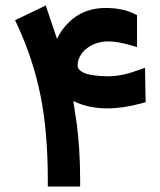

<svg xmlns="http://www.w3.org/2000/svg" viewBox="-20 -684 588 704"><path d="M155.3 -21Q155.3 -202.6 128.2 -335.4Q101.1 -468.3 43.5 -592.3L35.2 -609.9L52.7 -618.2L127.9 -654.3L147.5 -664.1L154.8 -643.1L189 -541.5Q197.3 -558.6 208 -574Q218.8 -589.4 234.9 -604.5Q251 -619.6 269.8 -630.6Q288.6 -641.6 313.7 -648.2Q338.9 -654.8 366.7 -654.8Q429.2 -654.8 471.7 -633.8L482.4 -628.4V-616.2V-537.1V-511.2L457.5 -518.6Q409.7 -532.2 377 -532.2Q345.7 -532.2 319.6 -519.8Q293.5 -507.3 279.1 -487.1Q264.6 -466.8 264.6 -443.8Q264.6 -426.3 291.5 -415.5Q318.4 -404.8 377.4 -404.3Q426.3 -404.3 485.8 -426.3L511.7 -435.5L512.2 -408.2L513.7 -324.7L514.2 -309.6L499.5 -305.2Q431.6 -286.6 373 -286.6Q303.7 -286.6 249 -313.5Q258.3 -253.4 262.5 -221.9Q266.6 -190.4 270.3 -137.7Q273.9 -85 273.9 -19.5V0H254.4H174.8H155.3V-19.5Z"/></svg>

Font: Samim FD
Style: Bold-FD
Weight: 700
Foundry: DejaVu fonts team - Redesigned by Saber Rastikerdar
Version: Version 4.0.1